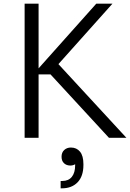

<svg xmlns="http://www.w3.org/2000/svg" viewBox="-20 -750 708 1045"><path d="M255 -345H190V0H114V-730H190V-378L504 -730H592L298 -401L668 0H573ZM310 235H319Q353 235 371 212.5Q389 190 389 150V144Q377 151 363 151Q342 151 328.5 138.5Q315 126 315 103Q315 80 329.5 66.5Q344 53 366 53Q397 53 415.5 75.5Q434 98 434 143V148Q434 209 402.5 242Q371 275 317 275H310Z"/></svg>

Font: Sora-SIA Light
Style: Regular
Weight: 300
Designer: Jonathan Barnbrook, Julián Moncada
Foundry: Barnbrook Fonts
Version: Version 2.000